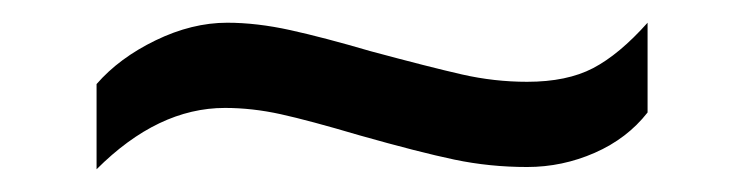

<svg xmlns="http://www.w3.org/2000/svg" viewBox="-20 -358 656 169"><path d="M65 -284Q85 -307 117 -322.5Q149 -338 180 -338Q206 -338 235.5 -331.5Q265 -325 306 -313Q358 -299 386.5 -292.5Q415 -286 444 -286Q479 -286 502 -298Q525 -310 550 -338V-259Q532 -236 503.5 -223.5Q475 -211 444 -211Q411 -211 380 -217.5Q349 -224 296 -239Q252 -252 227 -257.5Q202 -263 178 -263Q119 -263 65 -209Z"/></svg>

Font: Trirong ExtraBold
Style: Regular
Weight: 800
Designer: Katatrad Team
Foundry: CadsonDemak
Version: Version 1.001